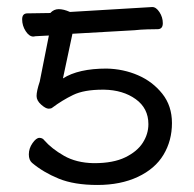

<svg xmlns="http://www.w3.org/2000/svg" viewBox="-20 -507 552 546"><path d="M71 -44Q62 -52 62 -68Q62 -85 72.5 -100Q83 -115 92 -115Q101 -115 106 -108Q127 -84 162 -64Q197 -44 246 -43H248Q302 -43 336 -59.5Q370 -76 386 -101Q402 -126 402 -154Q402 -199 366 -225Q330 -251 276 -252H272Q219 -252 188 -237Q157 -222 129 -201Q126 -198 118 -198Q110 -198 97 -209.5Q84 -221 84 -234Q84 -248 93 -275L119 -406L81 -404L75 -403Q63 -403 53 -418.5Q43 -434 43 -452Q43 -469 58 -469L123 -470Q133 -481 147 -481Q161 -481 179 -473L413 -487Q424 -487 433.5 -472.5Q443 -458 443 -441Q443 -424 428 -424Q418 -424 399 -423.5Q380 -423 362 -421L186 -411L159 -284Q203 -312 283 -312Q331 -311 372.5 -293Q414 -275 441.5 -240.5Q469 -206 469 -157Q469 -107 445 -67Q421 -27 372 -4Q323 19 257 19Q191 19 147 1Q103 -17 71 -44Z"/></svg>

Font: QiushuiShotai Bright
Style: Regular
Weight: 400
Designer: Christian Thalmann (Catharsis Fonts)
Version: Version 1.250;